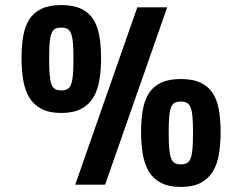

<svg xmlns="http://www.w3.org/2000/svg" viewBox="-20 -729 956 758"><path d="M270 -496Q270 -534 268 -558.5Q266 -583 260.5 -596.5Q255 -610 246 -615Q237 -620 222 -620Q207 -620 198 -615.5Q189 -611 183.5 -597.5Q178 -584 176 -559.5Q174 -535 174 -496Q174 -459 176 -435Q178 -411 183 -397Q188 -383 197.5 -377.5Q207 -372 222 -372Q237 -372 246.5 -377.5Q256 -383 261 -397Q266 -411 268 -435Q270 -459 270 -496ZM379 -500Q379 -453 372.5 -413.5Q366 -374 349 -345Q332 -316 301 -299.5Q270 -283 222 -283Q174 -283 143 -299.5Q112 -316 95 -345Q78 -374 71.5 -413.5Q65 -453 65 -500Q65 -547 71.5 -585.5Q78 -624 95 -651.5Q112 -679 143 -694Q174 -709 222 -709Q270 -709 301 -694Q332 -679 349 -651.5Q366 -624 372.5 -585.5Q379 -547 379 -500ZM395 0H277L522 -700H640ZM742 -204Q742 -242 740 -266.5Q738 -291 732.5 -304.5Q727 -318 718 -323Q709 -328 694 -328Q679 -328 670 -323.5Q661 -319 655.5 -305.5Q650 -292 648 -267.5Q646 -243 646 -204Q646 -167 648 -143Q650 -119 655 -105Q660 -91 669.5 -85.5Q679 -80 694 -80Q709 -80 718.5 -85.5Q728 -91 733 -105Q738 -119 740 -143Q742 -167 742 -204ZM851 -208Q851 -161 844.5 -121.5Q838 -82 821 -53Q804 -24 773 -7.5Q742 9 694 9Q646 9 615 -7.5Q584 -24 567 -53Q550 -82 543.5 -121.5Q537 -161 537 -208Q537 -255 543.5 -293.5Q550 -332 567 -359.5Q584 -387 615 -402Q646 -417 694 -417Q742 -417 773 -402Q804 -387 821 -359.5Q838 -332 844.5 -293.5Q851 -255 851 -208Z"/></svg>

Font: Share
Style: Bold
Weight: 700
Designer: Ralph du Carrois
Version: Version 1.002